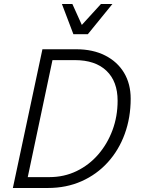

<svg xmlns="http://www.w3.org/2000/svg" viewBox="-20 -935 714 955"><path d="M44 0 191 -690H359Q442 -690 503 -659Q564 -628 597 -573Q630 -518 630 -444Q630 -350 600.5 -269Q571 -188 516 -127.5Q461 -67 385.5 -33.5Q310 0 218 0ZM118 -54H225Q299 -54 361 -84Q423 -114 468.5 -166.5Q514 -219 539.5 -287.5Q565 -356 565 -434Q565 -530 509.5 -583Q454 -636 352 -636H241ZM288 -915H340L387 -811L482 -915H539L417 -765H345Z"/></svg>

Font: Radio Canada Light
Style: Italic
Weight: 300
Italic angle: -12°
Designer: Charles Daoud, Etienne Aubert Bonn, Alexandre Saumier Demers, Jacques Le Bailly
Foundry: Radio-Canada
Version: Version 2.104; ttfautohint (v1.8.4.7-5d5b);gftools[0.9.28.de